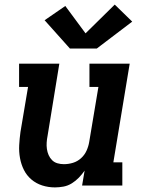

<svg xmlns="http://www.w3.org/2000/svg" viewBox="-20 -807 640 835"><path d="M219 8Q190 8 163.5 -0.5Q137 -9 116.5 -26.5Q96 -44 84 -68Q72 -92 67 -119.5Q62 -147 63.5 -175.5Q65 -204 69 -233L102 -429H63V-530H238L187 -217Q184 -202 183 -187.5Q182 -173 184 -159Q186 -145 191.5 -132.5Q197 -120 206.5 -110.5Q216 -101 229.5 -97Q243 -93 258 -93Q278 -93 297.5 -99Q317 -105 332.5 -119Q348 -133 356.5 -152Q365 -171 368 -190L408 -429H369V-530H544L473 -101H512V0H337L348 -65Q337 -49 323 -34.5Q309 -20 292 -9.5Q275 1 256 4.5Q237 8 219 8ZM401 -596H284L174 -719L264 -781L352 -662L479 -787L555 -713Z"/></svg>

Font: Iosevka Curly Slab ExObl
Style: Bold
Weight: 700
Width: 7
Italic angle: -9°
Monospace: yes
Designer: Belleve Invis
Foundry: Belleve Invis
Version: Version 11.0.0; ttfautohint (v1.8.3)